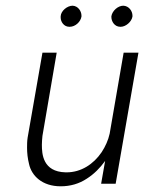

<svg xmlns="http://www.w3.org/2000/svg" viewBox="-20 -645 530 674"><path d="M371 -588C371 -587 371 -586 371 -585C371 -570 382 -551 402 -551C403 -551 403 -551 404 -551C421 -551 442 -568 445 -587C445 -588 445 -589 445 -590C445 -606 433 -624 413 -625C394 -625 374 -607 371 -588ZM193 -588C193 -586 193 -585 193 -583C193 -569 204 -551 223 -551C224 -551 225 -551 225 -551C244 -551 263 -568 266 -587C266 -588 266 -589 266 -590C266 -606 254 -624 235 -625C216 -625 194 -607 193 -588ZM335 0H386L466 -460H414L365 -176C360 -153 350 -131 337 -111C308 -68 264 -40 214 -40C213 -40 211 -40 210 -40C130 -42 127 -105 127 -137C127 -147 128 -157 129 -168L179 -460H129L77 -162C75 -149 75 -137 75 -126C75 -108 77 -89 82 -69C91 -28 128 9 193 9C227 9 258 0 285 -18C310 -34 331 -55 349 -80Z"/></svg>

Font: Jost Light
Style: Italic
Weight: 300
Italic angle: -5°
Version: Version 3.710